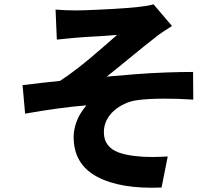

<svg xmlns="http://www.w3.org/2000/svg" viewBox="-20 -816 1040 902"><path d="M241 -771Q266 -769 290 -768Q314 -767 340 -767Q353 -767 380 -768Q407 -769 441.5 -770.5Q476 -772 511.5 -774Q547 -776 577.5 -778.5Q608 -781 627 -783Q654 -786 672 -789Q690 -792 701 -796L788 -694Q770 -683 744 -665.5Q718 -648 702 -634Q680 -617 657.5 -599Q635 -581 612 -562Q589 -543 566 -524.5Q543 -506 522 -488.5Q501 -471 481 -456Q545 -462 617.5 -467.5Q690 -473 760 -475.5Q830 -478 887 -478L888 -348Q816 -353 745.5 -352.5Q675 -352 629 -346Q595 -342 566 -328.5Q537 -315 515 -295.5Q493 -276 480.5 -250.5Q468 -225 468 -195Q468 -159 486 -135.5Q504 -112 536.5 -100Q569 -88 614 -83Q655 -78 697.5 -78.5Q740 -79 768 -81L739 65Q545 73 435.5 14Q326 -45 326 -172Q326 -199 334 -227Q342 -255 356 -279Q370 -303 386 -321Q321 -316 245.5 -305.5Q170 -295 98 -282L86 -416Q126 -421 174 -426.5Q222 -432 262 -436Q293 -456 330 -484Q367 -512 404 -543Q441 -574 473.5 -602.5Q506 -631 530 -652Q517 -651 498.5 -649.5Q480 -648 457.5 -646.5Q435 -645 413 -644Q391 -643 372 -641.5Q353 -640 340 -639Q322 -638 297.5 -635Q273 -632 247 -630Z"/></svg>

Font: Noto Sans KR ExtraBold
Style: Regular
Weight: 800
Designer: Ryoko NISHIZUKA  (kana, bopomofo & ideographs); Paul D. Hunt (Latin, Greek & Cyrillic); Sandoll Communications , Soo-you
Foundry: Adobe
Version: Version 2.004-H2;hotconv 1.0.118;makeotfexe 2.5.65603